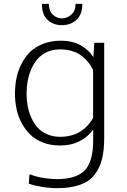

<svg xmlns="http://www.w3.org/2000/svg" viewBox="-20 -750 656 995"><path d="M291 -41Q254.9 -41 224.6 -54.2Q196.3 -65.9 175.3 -88.4Q156.2 -108.9 142.6 -139.2Q129.4 -168.5 123.5 -199.7Q117.7 -230.5 117.7 -263.7Q117.7 -298.3 123.5 -330.6Q129.4 -363.3 142.6 -393.1Q155.8 -422.9 175.3 -445.3Q194.8 -467.3 224.6 -481Q254.9 -494.1 291 -494.1Q320.3 -494.1 346.7 -487.3Q371.1 -481 389.6 -470.2Q407.7 -458.5 421.9 -444.3Q436.5 -429.7 445.8 -416.5Q456.5 -399.4 462.4 -387.7V-138.7Q405.8 -41 291 -41ZM276.9 225.1Q345.7 225.1 394 208Q442.4 190.9 469.2 156.7Q496.6 122.1 508.3 75.7Q520 29.3 520 -34.7V-528.3H468.3L463.9 -454.1Q439 -492.7 396.5 -516.1Q353.5 -539.1 295.9 -539.1Q246.1 -539.1 204.6 -523.4Q165 -508.3 136.7 -481.9Q110.4 -456.1 91.8 -419.9Q73.2 -383.8 65.4 -345.2Q57.6 -307.6 57.6 -263.2Q57.6 -223.1 65.9 -184.6Q73.7 -147 92.3 -112.3Q111.3 -77.1 137.2 -52.2Q163.6 -26.4 203.1 -11.2Q242.2 3.9 290.5 3.9H291.5Q349.1 3.9 392.6 -18.6Q436.5 -40.5 462.9 -78.6V-22.9Q462.9 86.9 419.4 132.8Q375.5 178.2 273.4 178.2Q240.2 178.2 200.7 171.4Q164.1 165 139.6 154.8H132.3L129.4 201.7Q153.3 210.9 194.3 217.8Q234.9 225.1 276.9 225.1ZM300.8 -619.6Q346.7 -619.6 376.5 -647.5Q406.7 -674.8 406.7 -730H371.6Q371.6 -693.4 349.6 -674.3Q328.1 -654.8 300.8 -654.8Q274.4 -654.8 253.9 -673.8Q233.4 -692.9 233.4 -730H197.3Q197.3 -673.8 226.6 -647Q256.3 -619.6 300.8 -619.6Z"/></svg>

Font: My Font
Style: ExtraLight
Weight: 500
Designer: Vernon Adams
Foundry: newtypography
Version: Version 0.001